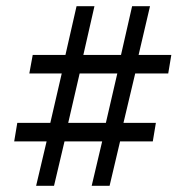

<svg xmlns="http://www.w3.org/2000/svg" viewBox="-20 -603 601 622"><path d="M97 -1 131 -145H26L36 -205H143L180 -365H75L86 -425H192L228 -583H286L250 -425H372L408 -583H466L429 -425H535L525 -365H418L380 -205H485L475 -145H369L335 -1H277L311 -145H189L155 -1ZM201 -205H323L360 -365H238Z"/></svg>

Font: Rokkitt SemiBold
Style: Regular
Weight: 400
Version: Version 3.103